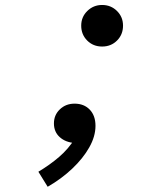

<svg xmlns="http://www.w3.org/2000/svg" viewBox="-20 -558 640 753"><path d="M380.5 -375.5Q345.5 -375.5 322 -399Q298.5 -422.5 298.5 -457.5Q298.5 -491.5 322.5 -515Q346.5 -538.5 380.5 -538.5Q415 -538.5 438.8 -515Q462.5 -491.5 462.5 -457.5Q462.5 -422.5 439 -399Q415.5 -375.5 380.5 -375.5ZM167 174.5 130.5 115.5Q175 89 211.8 57.5Q248.5 26 274 -15V3Q237.5 0.5 214.5 -20Q191.5 -40.5 191.5 -74Q191.5 -107 214.8 -129.2Q238 -151.5 272.5 -151.5Q309.5 -151.5 332 -128Q354.5 -104.5 354.5 -64.5Q354.5 -23 330 20.2Q305.5 63.5 263.2 103.5Q221 143.5 167 174.5Z"/></svg>

Font: Google Sans Code
Style: Italic
Weight: 400
Italic angle: -10°
Monospace: yes
Designer: Google Sans Code Authors
Foundry: Google LLC
Version: Version 6.000